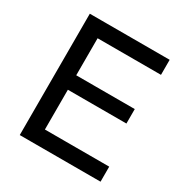

<svg xmlns="http://www.w3.org/2000/svg" viewBox="-161 -822 913 951"><g transform="rotate(30 295.0 -347.0)"><path d="M81.8 0V-694H176V0ZM145.5 0V-86H543.8V0ZM145.5 -313.5V-396.2H510.8V-313.5ZM145.5 -608V-694H538.5V-608Z"/></g></svg>

Font: Outfit Thin
Style: Regular
Weight: 100
Designer: Rodrigo Fuenzalida
Foundry: fragTYPE
Version: Version 1.100;gftools[0.9.27]